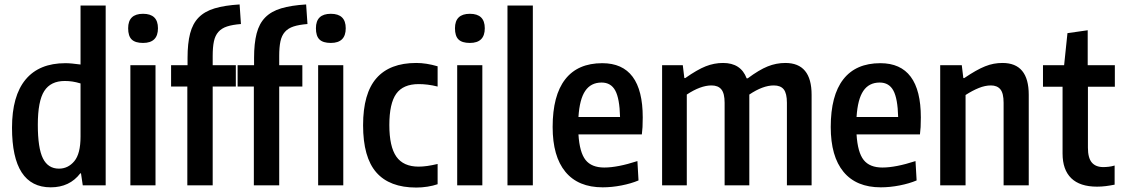

<svg xmlns="http://www.w3.org/2000/svg" viewBox="-20 -833 5047 863"><path d="M208 9Q34 9 34 -259Q34 -402 95 -475.5Q156 -549 274 -549Q288 -549 303.5 -547.5Q319 -546 342 -543V-808H455V0H352L344 -54H341Q293 9 208 9ZM245 -75Q286 -75 314 -108.5Q342 -142 342 -219V-458Q322 -464 305.5 -466.5Q289 -469 271 -469Q208 -469 179 -424Q150 -379 150 -272Q150 -167 173 -121Q196 -75 245 -75Z M623 -640Q588 -640 572 -655.5Q556 -671 556 -706Q556 -771 623 -771Q690 -771 690 -706Q690 -640 623 -640ZM566 -540H679V0H566Z M1467 -640Q1432 -640 1416 -655.5Q1400 -671 1400 -706Q1400 -771 1467 -771Q1534 -771 1534 -706Q1534 -640 1467 -640ZM1410 -540H1523V0H1410ZM1121 -444H1048V-540H1122V-573Q1122 -638 1133.5 -682.5Q1145 -727 1172 -754.5Q1199 -782 1244 -795.5Q1289 -809 1356 -813L1362 -725Q1324 -722 1299.5 -714Q1275 -706 1260.5 -689.5Q1246 -673 1240.5 -647Q1235 -621 1235 -582V-540H1339V-444H1235V0H1121ZM822 -444H749V-540H823V-573Q823 -638 834.5 -682.5Q846 -727 873 -754.5Q900 -782 945 -795.5Q990 -809 1057 -813L1063 -725Q1025 -722 1000.5 -714Q976 -706 961.5 -689.5Q947 -673 941.5 -647Q936 -621 936 -582V-540H1040V-444H936V0H822Z M1851 10Q1731 10 1671.5 -58Q1612 -126 1612 -270Q1612 -413 1672 -481.5Q1732 -550 1851 -550Q1896 -550 1947 -535V-444Q1923 -450 1902 -452.5Q1881 -455 1862 -455Q1792 -455 1761 -411.5Q1730 -368 1730 -271Q1730 -174 1761.5 -129Q1793 -84 1862 -84Q1897 -84 1947 -96V-5Q1927 2 1901.5 6Q1876 10 1851 10Z M2092 -640Q2057 -640 2041 -655.5Q2025 -671 2025 -706Q2025 -771 2092 -771Q2159 -771 2159 -706Q2159 -640 2092 -640ZM2035 -540H2148V0H2035Z M2261 -808H2375V0H2261Z M2689 9Q2579 9 2521.5 -60.5Q2464 -130 2464 -262Q2464 -404 2520.5 -476.5Q2577 -549 2687 -549Q2869 -549 2869 -305Q2869 -278 2868 -262Q2867 -246 2865 -229H2580Q2585 -148 2612 -114Q2639 -80 2696 -80Q2756 -80 2845 -109L2850 -22Q2817 -8 2773.5 0.5Q2730 9 2689 9ZM2684 -462Q2636 -462 2610.5 -424.5Q2585 -387 2580 -307H2767Q2765 -390 2745.5 -426Q2726 -462 2684 -462Z M2956 -540H3049L3056 -482H3060Q3114 -520 3152 -535Q3190 -550 3230 -550Q3310 -550 3336 -481H3341Q3392 -519 3430.5 -534.5Q3469 -550 3510 -550Q3628 -550 3628 -407V0H3517V-371Q3517 -413 3503 -431Q3489 -449 3458 -449Q3409 -449 3348 -408V0H3237V-371Q3237 -413 3222.5 -431Q3208 -449 3178 -449Q3129 -449 3067 -408V0H2956Z M3939 9Q3829 9 3771.5 -60.5Q3714 -130 3714 -262Q3714 -404 3770.5 -476.5Q3827 -549 3937 -549Q4119 -549 4119 -305Q4119 -278 4118 -262Q4117 -246 4115 -229H3830Q3835 -148 3862 -114Q3889 -80 3946 -80Q4006 -80 4095 -109L4100 -22Q4067 -8 4023.5 0.5Q3980 9 3939 9ZM3934 -462Q3886 -462 3860.5 -424.5Q3835 -387 3830 -307H4017Q4015 -390 3995.5 -426Q3976 -462 3934 -462Z M4206 -540H4303L4310 -482H4314Q4342 -501 4365 -514Q4388 -527 4408 -535Q4428 -543 4447 -546.5Q4466 -550 4486 -550Q4604 -550 4604 -407V0H4491V-371Q4491 -414 4476.5 -431.5Q4462 -449 4434 -449Q4408 -449 4379.5 -437.5Q4351 -426 4320 -406V0H4206Z M4911 6Q4834 6 4795 -32Q4756 -70 4756 -143V-443H4668V-540H4763L4778 -684L4869 -697V-540H4991V-443H4870V-169Q4870 -123 4887.5 -102.5Q4905 -82 4939 -82Q4950 -82 4963.5 -83.5Q4977 -85 4990 -89V-3Q4970 1 4950.5 3.5Q4931 6 4911 6Z"/></svg>

Font: Encode Sans Compressed
Style: SemiBold
Weight: 600
Designer: Pablo Impallari, Andres Torresi
Foundry: Pablo Impallari, Andres Torresi
Version: Version 1.000; ttfautohint (v1.00) -l 8 -r 50 -G 200 -x 14 -